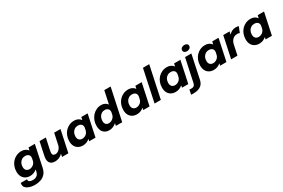

<svg xmlns="http://www.w3.org/2000/svg" viewBox="132 -2318 6021 4082"><g transform="rotate(-30 3142.0 -277.0)"><path d="M245 12Q185 12 137 -13.2Q89 -38.5 61 -88.5Q33 -138.5 33 -213Q33 -281.5 55.8 -341.2Q78.5 -401 120 -445.8Q161.5 -490.5 217.5 -515.8Q273.5 -541 340.5 -541Q389.5 -541 431.2 -521.5Q473 -502 499 -466L513 -531H668L557 -6Q538 83.5 490 134.5Q442 185.5 376.5 206.5Q311 227.5 240 227.5Q196.5 227.5 152.5 219Q108.5 210.5 71.2 192.8Q34 175 11.5 147Q-11 119 -11 79.5Q-11 67.5 -9.5 57.8Q-8 48 -6 38.5H149Q148 43 147.2 47.2Q146.5 51.5 146.5 56Q146.5 84 174.8 100Q203 116 250.5 116Q307.5 116 347.8 87.5Q388 59 401.5 -6L411.5 -51.5Q337.5 12 245 12ZM197.5 -234.5Q197.5 -176.5 227.2 -148.5Q257 -120.5 302 -120.5Q349 -120.5 391.2 -149.2Q433.5 -178 450 -233L463.5 -296.5Q465 -308 465 -317Q465 -364 433.8 -387.8Q402.5 -411.5 361.5 -411.5Q312.5 -411.5 275.8 -388.8Q239 -366 218.2 -326Q197.5 -286 197.5 -234.5Z M859 10Q803 10 769.5 -9Q736 -28 721.2 -60.5Q706.5 -93 706.5 -132.5Q706.5 -154.5 710 -178.2Q713.5 -202 721 -235.5L783.5 -531H938.5L883 -272.5Q876.5 -243 873.2 -222.2Q870 -201.5 870 -184.5Q870 -156 886.5 -138.5Q903 -121 941 -121Q974.5 -121 1003.2 -139Q1032 -157 1052.8 -186.2Q1073.5 -215.5 1083 -249L1143 -531H1298L1185 0H1030L1045.5 -72Q1009.5 -34 961.8 -12Q914 10 859 10Z M1539 12Q1479 12 1431.5 -13.2Q1384 -38.5 1356.5 -88.2Q1329 -138 1329 -212.5Q1329 -281.5 1351.8 -341.2Q1374.5 -401 1415.8 -445.8Q1457 -490.5 1513.2 -515.8Q1569.5 -541 1636.5 -541Q1686.5 -541 1727.8 -520.8Q1769 -500.5 1794.5 -463.5L1809 -531H1964L1851.5 0H1696.5L1707.5 -52Q1633 12 1539 12ZM1493.5 -233.5Q1493.5 -175.5 1523 -147.2Q1552.5 -119 1598 -119Q1645 -119 1687.2 -148Q1729.5 -177 1745.5 -232L1759 -294.5Q1760.5 -306.5 1760.5 -315.5Q1760.5 -362.5 1729.2 -386.2Q1698 -410 1657 -410Q1608 -410 1571.2 -387.2Q1534.5 -364.5 1514 -324.8Q1493.5 -285 1493.5 -233.5Z M2187.5 12Q2099.5 12 2046.8 -43.8Q1994 -99.5 1994 -204Q1994 -272.5 2016.8 -333.5Q2039.5 -394.5 2080.8 -441Q2122 -487.5 2177.8 -514.2Q2233.5 -541 2300 -541Q2348 -541 2387 -521.5Q2426 -502 2450.5 -467.5L2517.5 -781.5H2673L2506.5 0H2351L2363.5 -59.5Q2325.5 -26 2280.2 -7Q2235 12 2187.5 12ZM2154.5 -229.5Q2154.5 -176.5 2181.8 -149.5Q2209 -122.5 2253 -122.5Q2284 -122.5 2314.5 -136.5Q2345 -150.5 2368.5 -176.5Q2392 -202.5 2402 -238L2414 -295.5Q2416 -308.5 2416 -317Q2416 -361 2385.8 -386.2Q2355.5 -411.5 2314.5 -411.5Q2265 -411.5 2229.2 -387Q2193.5 -362.5 2174 -321Q2154.5 -279.5 2154.5 -229.5Z M2866 12Q2806 12 2758.5 -13.2Q2711 -38.5 2683.5 -88.2Q2656 -138 2656 -212.5Q2656 -281.5 2678.8 -341.2Q2701.5 -401 2742.8 -445.8Q2784 -490.5 2840.2 -515.8Q2896.5 -541 2963.5 -541Q3013.5 -541 3054.8 -520.8Q3096 -500.5 3121.5 -463.5L3136 -531H3291L3178.5 0H3023.5L3034.5 -52Q2960 12 2866 12ZM2820.5 -233.5Q2820.5 -175.5 2850 -147.2Q2879.5 -119 2925 -119Q2972 -119 3014.2 -148Q3056.5 -177 3072.5 -232L3086 -294.5Q3087.5 -306.5 3087.5 -315.5Q3087.5 -362.5 3056.2 -386.2Q3025 -410 2984 -410Q2935 -410 2898.2 -387.2Q2861.5 -364.5 2841 -324.8Q2820.5 -285 2820.5 -233.5Z M3621 -781.5 3455 0H3301L3467 -781.5Z M3816.5 12Q3756.5 12 3709 -13.2Q3661.5 -38.5 3634 -88.2Q3606.5 -138 3606.5 -212.5Q3606.5 -281.5 3629.2 -341.2Q3652 -401 3693.2 -445.8Q3734.5 -490.5 3790.8 -515.8Q3847 -541 3914 -541Q3964 -541 4005.2 -520.8Q4046.5 -500.5 4072 -463.5L4086.5 -531H4241.5L4129 0H3974L3985 -52Q3910.5 12 3816.5 12ZM3771 -233.5Q3771 -175.5 3800.5 -147.2Q3830 -119 3875.5 -119Q3922.5 -119 3964.8 -148Q4007 -177 4023 -232L4036.5 -294.5Q4038 -306.5 4038 -315.5Q4038 -362.5 4006.8 -386.2Q3975.5 -410 3934.5 -410Q3885.5 -410 3848.8 -387.2Q3812 -364.5 3791.5 -324.8Q3771 -285 3771 -233.5Z M4456 -617.5Q4421.5 -617.5 4397.2 -634.5Q4373 -651.5 4373 -683Q4373 -721.5 4402.5 -742.2Q4432 -763 4470 -763Q4504 -763 4528.5 -746Q4553 -729 4553 -697.5Q4553 -659 4523.2 -638.2Q4493.5 -617.5 4456 -617.5ZM4118.5 228.5Q4103 228.5 4089.8 227.2Q4076.5 226 4068 225L4092.5 111Q4101.5 113 4114 114.2Q4126.5 115.5 4142 115.5Q4173.5 115.5 4192.5 104Q4211.5 92.5 4221 75.5Q4230.5 58.5 4234 42L4356 -531H4510.5L4388.5 46.5Q4381.5 79 4366.2 111.2Q4351 143.5 4321.2 170Q4291.5 196.5 4242.2 212.5Q4193 228.5 4118.5 228.5Z M4753 12Q4693 12 4645.5 -13.2Q4598 -38.5 4570.5 -88.2Q4543 -138 4543 -212.5Q4543 -281.5 4565.8 -341.2Q4588.5 -401 4629.8 -445.8Q4671 -490.5 4727.2 -515.8Q4783.5 -541 4850.5 -541Q4900.5 -541 4941.8 -520.8Q4983 -500.5 5008.5 -463.5L5023 -531H5178L5065.5 0H4910.5L4921.5 -52Q4847 12 4753 12ZM4707.5 -233.5Q4707.5 -175.5 4737 -147.2Q4766.5 -119 4812 -119Q4859 -119 4901.2 -148Q4943.5 -177 4959.5 -232L4973 -294.5Q4974.5 -306.5 4974.5 -315.5Q4974.5 -362.5 4943.2 -386.2Q4912 -410 4871 -410Q4822 -410 4785.2 -387.2Q4748.5 -364.5 4728 -324.8Q4707.5 -285 4707.5 -233.5Z M5181 0 5293.5 -531H5449L5434 -461Q5465.5 -497.5 5508.8 -519.2Q5552 -541 5604.5 -541Q5637 -541 5653.8 -536.2Q5670.5 -531.5 5674.5 -529L5619 -390Q5615 -392.5 5600.8 -398Q5586.5 -403.5 5562 -403.5Q5509 -403.5 5473.2 -380.5Q5437.5 -357.5 5417.2 -322.5Q5397 -287.5 5389.5 -251L5336 0Z M5869.5 12Q5809.5 12 5762 -13.2Q5714.5 -38.5 5687 -88.2Q5659.5 -138 5659.5 -212.5Q5659.5 -281.5 5682.2 -341.2Q5705 -401 5746.2 -445.8Q5787.5 -490.5 5843.8 -515.8Q5900 -541 5967 -541Q6017 -541 6058.2 -520.8Q6099.5 -500.5 6125 -463.5L6139.5 -531H6294.5L6182 0H6027L6038 -52Q5963.5 12 5869.5 12ZM5824 -233.5Q5824 -175.5 5853.5 -147.2Q5883 -119 5928.5 -119Q5975.5 -119 6017.8 -148Q6060 -177 6076 -232L6089.5 -294.5Q6091 -306.5 6091 -315.5Q6091 -362.5 6059.8 -386.2Q6028.5 -410 5987.5 -410Q5938.5 -410 5901.8 -387.2Q5865 -364.5 5844.5 -324.8Q5824 -285 5824 -233.5Z"/></g></svg>

Font: Epilogue
Style: Bold Italic
Weight: 700
Italic angle: -12°
Designer: Tyler Finck
Foundry: Etcetera Type Co
Version: Version 2.111; ttfautohint (v1.8.3)